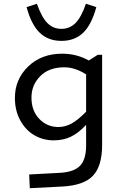

<svg xmlns="http://www.w3.org/2000/svg" viewBox="-20 -760 654 1019"><path d="M436 -740.2 491.2 -722.2Q465.8 -628.4 420.9 -585.7Q376 -543 306.2 -543Q236.3 -543 191.4 -585.7Q146.5 -628.4 121.1 -722.2L175.8 -740.2Q200.7 -668.9 231.2 -637.9Q261.7 -606.9 306.2 -606.9Q350.6 -606.9 381.3 -638.4Q412.1 -669.9 436 -740.2ZM59.1 -240.2Q59.1 -339.4 129.6 -407.2Q200.2 -475.1 310.1 -475.1Q386.2 -475.1 451.2 -439L499 -469.2H522V8.8Q522 121.1 473.4 172.6Q424.8 224.1 310.1 230L138.2 238.8L134.8 166L298.8 157.2Q374 152.8 405.5 119.1Q437 85.4 437 12.2V-97.2Q394.5 -52.2 354.5 -33.7Q314.5 -15.1 265.1 -15.1Q209 -15.1 162.4 -42.2Q115.7 -69.3 87.4 -121.3Q59.1 -173.3 59.1 -240.2ZM147 -242.2Q147 -171.9 188.5 -128.9Q230 -85.9 290 -85.9Q324.7 -85.9 358.2 -103.5Q391.6 -121.1 437 -167V-365.2Q378.4 -402.8 321.8 -402.8Q239.7 -402.8 193.4 -355.7Q147 -308.6 147 -242.2Z"/></svg>

Font: IntelOne Mono
Style: Regular
Weight: 400
Designer: Fred Shallcrass
Foundry: Frere-Jones Type LLC
Version: Version 1.200;hotconv 1.1.0;makeotfexe 2.6.0;FJTRelease1.2